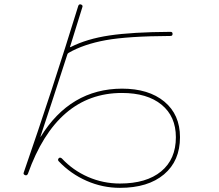

<svg xmlns="http://www.w3.org/2000/svg" viewBox="-20 -821 1040 911"><path d="M98.6 9.8Q88.9 5.9 92.8 -2.9Q228.5 -394.5 351.6 -793.9Q355.5 -802.7 364.3 -799.8Q374 -795.9 371.1 -788.1Q352.5 -726.6 312.5 -599.6Q311.5 -598.6 312.5 -597.7Q313.5 -596.7 315.4 -597.7Q391.6 -636.7 499.5 -652.8Q607.4 -668.9 789.1 -669.9Q798.8 -669.9 798.8 -660.2Q798.8 -650.4 789.1 -650.4Q586.9 -649.4 481.9 -630.4Q377 -611.3 305.7 -570.3Q300.8 -567.4 299.8 -563.5Q215.8 -303.7 171.9 -172.9L172.9 -171.9Q313.5 -399.4 558.6 -400.4Q685.5 -400.4 759.8 -338.9Q834 -277.3 834 -169.9Q834 -57.6 758.3 6.3Q682.6 70.3 548.8 70.3Q466.8 70.3 391.1 37.1Q315.4 3.9 258.8 -55.7Q252 -62.5 258.8 -70.3Q264.6 -76.2 273.4 -69.3Q326.2 -12.7 397.9 18.6Q469.7 49.8 548.8 49.8Q674.8 49.8 744.6 -7.8Q814.5 -65.4 814.5 -169.9Q814.5 -268.6 746.6 -324.2Q678.7 -379.9 558.6 -379.9Q249 -379.9 112.3 3.9Q107.4 13.7 98.6 9.8Z"/></svg>

Font: Rounded-X Mgen+ 2m thin
Style: Regular
Weight: 100
Designer: [Source Han Sans]
Ryoko NISHIZUKA  (kana & ideographs); Paul D. Hunt (Latin, Greek & Cyrillic); Wenlong ZHANG  (bopomofo
Version: Version 1.059.20150602